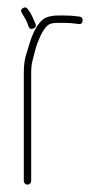

<svg xmlns="http://www.w3.org/2000/svg" viewBox="-20 -502 293 521"><path d="M70.1 -424.5C76.5 -426.8 78.6 -431 76.6 -437C68.8 -454.7 64.1 -464.7 62.6 -467L55.6 -477C52.3 -482.3 47.8 -483.3 42.1 -480C36.5 -476.7 35.6 -472 39.6 -466L45.6 -456C50.1 -449.3 54.1 -440.7 57.6 -430C59.6 -424 63.8 -422.2 70.1 -424.5ZM54.6 -1C57.3 -1 59.6 -2 61.6 -4C63.6 -6 64.6 -8.3 64.6 -11V-303C64.6 -317.3 65.8 -328.6 68.1 -337C69.8 -343 71.8 -350.7 74.1 -360.2C76.3 -369.7 79 -378.5 82.1 -386.5C91.9 -411.8 101.7 -428 111.8 -435C116.5 -438.3 125.5 -440 138.6 -440H153.6C165.6 -440 178.6 -439 192.6 -437C199.3 -435.7 203.1 -438.3 204.1 -445C205.1 -451.7 202.3 -455.7 195.6 -457C181.6 -459 167.6 -460 153.6 -460H138.6C120.8 -460 107.1 -456.7 97.6 -450C82.1 -438.3 68.9 -414.2 58.1 -377.5C56.5 -371.8 53.8 -363 50.1 -351C46.5 -339 44.6 -323 44.6 -303V-11C44.6 -8.3 45.6 -6 47.6 -4C49.6 -2 52 -1 54.6 -1Z"/></svg>

Font: Proton
Style: RgCnd
Weight: 500
Version: Version 1.017